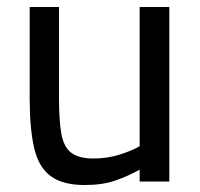

<svg xmlns="http://www.w3.org/2000/svg" viewBox="-20 -520 574 550"><path d="M223 10Q159 10 124.5 -16Q90 -42 77.5 -97.5Q65 -153 65 -239V-500H149V-240Q149 -176 155.5 -138Q162 -100 183.5 -83Q205 -66 247 -66Q289 -66 324 -77.5Q359 -89 380 -101V-500H465V0H380V-34Q348 -16 311 -3Q274 10 223 10Z"/></svg>

Font: Cairo Medium
Style: Regular
Weight: 500
Designer: Mohamed Gaber, Accademia di Belle Arti di Urbino
Foundry: Kief Type Foundry, Accademia di Belle Arti di Urbino
Version: Version 3.117